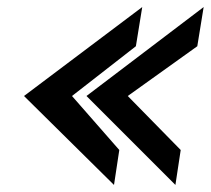

<svg xmlns="http://www.w3.org/2000/svg" viewBox="-20 -554 597 544"><path d="M48 -282 303 -30 318 -129 184 -282 365 -423 383 -534ZM225 -282 477 -30 492 -129 342 -282 539 -423 557 -534Z"/></svg>

Font: Charger Sport
Style: BlkNrwObl
Weight: 900
Designer: Jasper
Foundry: Cannot Into Space Fonts
Version: Version 1.1